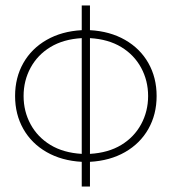

<svg xmlns="http://www.w3.org/2000/svg" viewBox="-20 -580 626 700"><path d="M35 -230Q35 -297 65 -350Q95 -403 150 -434.5Q205 -466 278 -470V-560H308V-470Q381 -466 436 -434.5Q491 -403 521 -350Q551 -297 551 -230Q551 -163 521 -110Q491 -57 436 -25.5Q381 6 308 10V100H278V10Q205 6 150 -25.5Q95 -57 65 -110Q35 -163 35 -230ZM520 -230Q520 -286 494.5 -333Q469 -380 422 -408.5Q375 -437 308 -441V-19Q375 -23 422 -51.5Q469 -80 494.5 -127Q520 -174 520 -230ZM66 -230Q66 -174 91.5 -127Q117 -80 164 -51.5Q211 -23 278 -19V-441Q211 -437 164 -408.5Q117 -380 91.5 -333Q66 -286 66 -230Z"/></svg>

Font: Jost* Thin
Style: Regular
Weight: 200
Version: Version 3.7